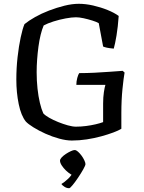

<svg xmlns="http://www.w3.org/2000/svg" viewBox="-20 -740 756 1011"><path d="M358 0Q329 0 292 -10Q255 -20 219.5 -36Q184 -52 156 -69.5Q128 -87 116 -100Q91 -131 78.5 -192Q66 -253 66 -321Q66 -381 72.5 -439Q79 -497 89 -543.5Q99 -590 109 -613Q131 -631 164.5 -650Q198 -669 238.5 -684.5Q279 -700 319.5 -710Q360 -720 395 -720Q431 -720 470.5 -711Q510 -702 546 -687.5Q582 -673 605 -656Q601 -598 593.5 -553Q586 -508 579 -484Q556 -486 542.5 -489Q529 -492 523 -495L500 -618Q488 -625 465.5 -632Q443 -639 420 -644Q397 -649 380 -649Q358 -649 325.5 -643Q293 -637 261.5 -627Q230 -617 210 -606Q201 -585 194 -556.5Q187 -528 182.5 -494.5Q178 -461 175.5 -426.5Q173 -392 173 -360Q173 -315 177.5 -273.5Q182 -232 190 -198.5Q198 -165 208 -143Q218 -132 239 -120Q260 -108 286 -97.5Q312 -87 337 -80Q362 -73 380 -73Q406 -73 433 -76.5Q460 -80 483.5 -85.5Q507 -91 523 -97V-195Q523 -228 527 -254.5Q531 -281 535 -293H382Q382 -312 387 -330Q392 -348 397 -355Q435 -355 476.5 -357Q518 -359 557.5 -362Q597 -365 626 -367L636 -358Q631 -331 625 -272.5Q619 -214 619 -144V-62Q605 -53 577 -42.5Q549 -32 512.5 -22Q476 -12 436.5 -6Q397 0 358 0ZM344 251Q331 251 319.5 243.5Q308 236 303 229Q320 219 338.5 201.5Q357 184 365 165L378 187Q368 187 354 178.5Q340 170 327 157.5Q314 145 305 131Q296 117 296 106Q296 98 305 88.5Q314 79 327 70.5Q340 62 353 56Q366 50 373 50Q381 50 390.5 58.5Q400 67 409 79Q418 91 424 104Q430 117 430 124Q430 131 418.5 151.5Q407 172 391.5 195Q376 218 362.5 234.5Q349 251 344 251Z"/></svg>

Font: Texturina Medium 12pt
Style: Regular
Weight: 400
Version: Version 1.002